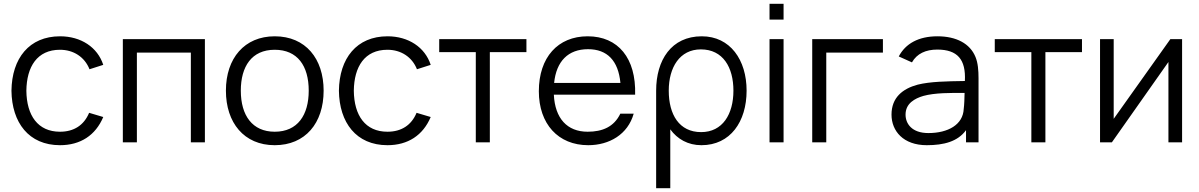

<svg xmlns="http://www.w3.org/2000/svg" viewBox="-20 -745 6278 1005"><path d="M294 15C401 15 480 -36.5 520.5 -132.5L446.5 -154.5C419.5 -89.5 367 -55.5 294 -55.5C178 -55.5 119.5 -140.5 118 -270C119.5 -396 174.5 -484.5 294 -484.5C364.5 -484.5 423 -447 448.5 -382.5L520.5 -405.5C490.5 -498 403.5 -555 294.5 -555C133 -555 42 -440 40 -270C42 -103.5 130.5 15 294 15Z M623 0H696.5V-469.5H979V0H1052.5V-540H623Z M1418 15C1578 15 1674 -100.5 1674 -270.5C1674 -437.5 1580 -555 1418 -555C1260 -555 1162.5 -440.5 1162.5 -270.5C1162.5 -103 1257 15 1418 15ZM1240.5 -270.5C1240.5 -396.5 1297 -484.5 1418 -484.5C1537 -484.5 1596 -400.5 1596 -270.5C1596 -143 1538 -55.5 1418 -55.5C1301 -55.5 1240.5 -140.5 1240.5 -270.5Z M2008 15C2115 15 2194 -36.5 2234.5 -132.5L2160.5 -154.5C2133.5 -89.5 2081 -55.5 2008 -55.5C1892 -55.5 1833.5 -140.5 1832 -270C1833.5 -396 1888.5 -484.5 2008 -484.5C2078.5 -484.5 2137 -447 2162.5 -382.5L2234.5 -405.5C2204.5 -498 2117.5 -555 2008.5 -555C1847 -555 1756 -440 1754 -270C1756 -103.5 1844.5 15 2008 15Z M2470.5 0H2544V-472H2735.5V-540H2279V-472H2470.5Z M3059 15C3169.5 15 3266.5 -41.5 3297 -150H3227C3194 -81 3133.5 -55.5 3056 -55.5C2948.5 -55.5 2885 -125.5 2879 -249.5H3304.5C3310 -440 3216 -555 3056 -555C2900 -555 2800.5 -444.5 2800.5 -267.5C2800.5 -96.5 2901.5 15 3059 15ZM2880.5 -311C2892 -424.5 2954 -487.5 3058 -487.5C3158.5 -487.5 3216.5 -427.5 3227.5 -311Z M3651.5 15C3803 15 3888 -108.5 3888 -270.5C3888 -431.5 3802 -555 3653.5 -555C3494 -555 3414.5 -430.5 3414.5 -270.5V240H3488.5V-68C3525.5 -17 3581 15 3651.5 15ZM3480.5 -270.5C3480.5 -392.5 3538 -486.5 3648.5 -486.5C3764.5 -486.5 3819 -392.5 3819 -270.5C3819 -147.5 3762.5 -53.5 3650 -53.5C3535 -53.5 3480.5 -145.5 3480.5 -270.5Z M4008 -642.5H4081.5V-725H4008ZM4008 0H4081.5V-540H4008Z M4231.5 0H4305V-469.5H4601.5V-540H4231.5Z M4684.5 -449.5 4753.5 -418.5C4779.5 -464.5 4826 -485.5 4886 -485.5C4991.5 -485.5 5036.5 -434 5030.5 -321C4931.5 -319.5 4849 -318 4784 -302C4703.5 -280.5 4646.5 -233.5 4646.5 -145C4646.5 -59 4708.5 15 4831 15C4920.5 15 4993 -4 5036.5 -63.5V0H5102V-335.5C5102 -376 5099 -416 5086 -447C5057.5 -517 4985.5 -555 4887 -555C4788 -555 4719.5 -516.5 4684.5 -449.5ZM4720 -145C4720 -203.5 4767.5 -229.5 4813.5 -243C4873 -259.5 4957 -259 5029 -258.5C5028.5 -231.5 5027.5 -197 5024.5 -175C5021 -92.5 4942.5 -48.5 4839.5 -48.5C4752.5 -48.5 4720 -98 4720 -145Z M5378.5 0H5452V-472H5643.5V-540H5187V-472H5378.5Z M6167.5 -540H6106L5809.5 -123V-540H5738V0H5800L6096 -420.5V0H6167.5Z"/></svg>

Font: Eudonet
Style: Regular
Weight: 400
Designer: Mikhail Sharanda
Foundry: Mikhail Sharanda
Version: Version 4.503;Glyphs 3.1.2 (3151)